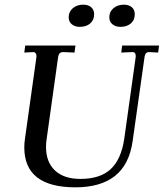

<svg xmlns="http://www.w3.org/2000/svg" viewBox="-20 -792 701 822"><path d="M84 -161Q84 -180 87 -199L136 -548V-553Q136 -560 132.5 -564.5Q129 -569 123 -569L84 -567L88 -597H303L299 -567L250 -569Q232 -569 229 -549L180 -199Q177 -180 177 -163Q177 -98 215.5 -62Q254 -26 324 -26Q409 -26 454 -68Q499 -110 512 -198L561 -548V-553Q561 -569 548 -569L499 -567L503 -597H661L657 -567L618 -569Q602 -569 599 -549L548 -189Q534 -88 472.5 -39Q411 10 303 10Q84 10 84 -161ZM448 -718Q448 -742 466 -757Q484 -772 510 -772Q532 -772 544.5 -761Q557 -750 557 -731Q557 -706 540 -691.5Q523 -677 496 -677Q475 -677 461.5 -688Q448 -699 448 -718ZM274 -718Q274 -742 292 -757Q310 -772 336 -772Q358 -772 370.5 -761Q383 -750 383 -731Q383 -706 366 -691.5Q349 -677 322 -677Q301 -677 287.5 -688Q274 -699 274 -718Z"/></svg>

Font: Unna
Style: Italic
Weight: 400
Italic angle: -8.05°
Designer: Jorge de Buen Unna
Foundry: Omnibus-Type
Version: Version 2.008